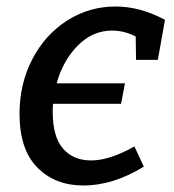

<svg xmlns="http://www.w3.org/2000/svg" viewBox="-20 -560 534 590"><path d="M154 -304H364L352 -241H143Q142 -233 142 -216Q142 -140 173.5 -103.5Q205 -67 260 -67Q317 -67 393 -110L422 -48Q328 10 236 10Q149 10 94.5 -45.5Q40 -101 40 -210Q40 -303 79.5 -378.5Q119 -454 186.5 -497Q254 -540 335 -540Q411 -540 487 -499L465 -376H398L397 -448Q362 -466 324 -466Q265 -466 219.5 -420.5Q174 -375 154 -304Z"/></svg>

Font: Bitter Pro Medium
Style: Italic
Weight: 500
Italic angle: -9°
Designer: Sol Matas, and Bitter project Authors
Foundry: Sol Matas
Version: Version 1.010